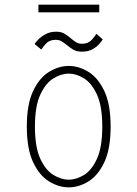

<svg xmlns="http://www.w3.org/2000/svg" viewBox="-20 -796 590 827"><path d="M276 11Q233.5 11 191.8 -14.2Q150 -39.5 122.8 -97Q95.5 -154.5 95.5 -251Q95.5 -347 122.8 -404.2Q150 -461.5 191.8 -486.8Q233.5 -512 276 -512Q319 -512 360.5 -486.8Q402 -461.5 429.2 -404.2Q456.5 -347 456.5 -251Q456.5 -154.5 429.2 -97Q402 -39.5 360.5 -14.2Q319 11 276 11ZM276 -22Q308 -22 341.2 -42Q374.5 -62 397.5 -111.8Q420.5 -161.5 420.5 -251Q420.5 -339 397.5 -388.8Q374.5 -438.5 341.2 -458.8Q308 -479 276 -479Q244.5 -479 210.8 -458.8Q177 -438.5 153.8 -388.8Q130.5 -339 130.5 -251Q130.5 -161.5 153.8 -111.8Q177 -62 210.8 -42Q244.5 -22 276 -22ZM332.5 -573.5Q309.5 -573.5 295 -582.5Q280.5 -591.5 268.5 -601.5Q257.5 -610.5 246.5 -617.5Q235.5 -624.5 220 -624.5Q193 -624.5 178.5 -608.5Q164 -592.5 158 -582.5L129 -606.5Q132 -612 144 -624.8Q156 -637.5 175.8 -648.5Q195.5 -659.5 221.5 -659.5Q244 -659.5 258.5 -650.5Q273 -641.5 284.5 -631.5Q295.5 -622 306.5 -614.8Q317.5 -607.5 333 -607.5Q360 -607.5 375 -624.2Q390 -641 395 -650.5L422.5 -626.5Q420 -621.5 409.5 -608.8Q399 -596 380 -584.8Q361 -573.5 332.5 -573.5ZM145.5 -743V-776H407.5V-743Z"/></svg>

Font: Trispace SemiCondensed Thin
Style: Regular
Weight: 100
Width: 4
Designer: Tyler Finck
Foundry: Etcetera Type Company
Version: Version 1.210; ttfautohint (v1.8.3)